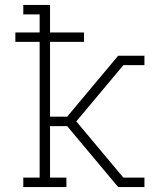

<svg xmlns="http://www.w3.org/2000/svg" viewBox="-20 -755 640 775"><path d="M74 0V-38H140V-586H42V-624H140V-697H74V-735H182V-624H319V-586H182V-284H251L457 -530H563V-492H478L288 -265L478 -38H563V0H457L251 -246H182V-38H248V0Z"/></svg>

Font: Iosevka Slab XLtEx
Style: Regular
Weight: 200
Width: 7
Monospace: yes
Designer: Belleve Invis
Foundry: Belleve Invis
Version: Version 11.1.0; ttfautohint (v1.8.3)